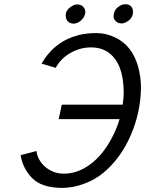

<svg xmlns="http://www.w3.org/2000/svg" viewBox="-20 -889 698 923"><path d="M378.9 -857.4Q394 -842.3 389.2 -822.5Q384.3 -802.7 367.7 -789.1Q351.1 -775.4 334 -775.4Q316.9 -775.4 306.4 -785.9Q295.9 -796.4 295.9 -816.4Q295.9 -836.4 314.9 -852.1Q334 -867.7 351.3 -867.7Q368.7 -867.7 378.9 -857.4ZM525.9 -808.6Q525.9 -837.4 544.9 -853Q564 -868.7 581.5 -868.7Q617.7 -868.7 619.6 -832Q619.6 -807.6 600.6 -792Q581.5 -776.4 564.5 -776.4Q547.4 -776.4 536.6 -787.1Q525.9 -797.9 525.9 -808.6ZM79.1 -143.1 155.3 -163.1Q161.1 -117.7 198.7 -85.9Q236.3 -54.2 286.6 -54.2Q336.9 -54.2 382.8 -79.1Q469.7 -126.5 525.4 -241.2Q543.9 -278.3 554.7 -316.4H262.2L276.9 -385.7H569.8Q574.7 -421.4 574.7 -441.4Q574.7 -581.5 503.9 -634.8Q468.8 -661.1 417.5 -661.1H416.5Q364.7 -661.1 317.9 -634Q271 -606.9 248 -563L179.7 -583Q241.7 -690.9 359.4 -720.7Q396.5 -730 443.1 -730Q489.7 -730 533.7 -709Q615.7 -669.9 644 -568.4Q657.7 -517.1 657.7 -469.2V-465.8Q655.8 -350.1 610.4 -243.2Q563.5 -131.8 479.5 -60.5Q439 -25.9 385 -5.9Q331.1 14.2 279.3 14.2Q178.2 14.2 132.3 -35.2Q88.9 -81.1 79.1 -143.1Z"/></svg>

Font: Tuffy
Style: Italic
Weight: 400
Italic angle: -12°
Designer: Thatcher Ulrich, Karoly Barta and Michael Everson
Version: Version 001.271